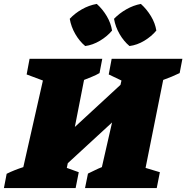

<svg xmlns="http://www.w3.org/2000/svg" viewBox="-63 -960 951 980"><path d="M-43 0 -29 -73Q-9 -83 12.5 -91.5Q34 -100 56 -107L156 -549L73 -580L88 -660H459L445 -587Q428 -577 407 -568.5Q386 -560 366 -552L319 -312L552 -527L557 -549L492 -580L507 -660H868L854 -587Q815 -568 770 -552L680 -103L753 -81L737 0H371L386 -74Q403 -82 421 -91Q439 -100 457 -107L509 -335L283 -127L278 -103L339 -81L323 0ZM431 -940Q461 -913 482 -877.5Q503 -842 509 -804Q484 -774 447 -752Q410 -730 372 -725Q343 -749 321.5 -786Q300 -823 293 -864Q319 -892 355 -912.5Q391 -933 431 -940ZM656 -940Q686 -913 707.5 -877.5Q729 -842 735 -804Q710 -774 673.5 -752Q637 -730 598 -725Q569 -749 547.5 -786Q526 -823 519 -864Q546 -892 582 -912.5Q618 -933 656 -940Z"/></svg>

Font: Piazzolla Black
Style: Italic
Weight: 900
Italic angle: -11.3°
Designer: Juan Pablo del Peral
Foundry: Huerta Tipografica
Version: Version 1.330